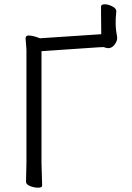

<svg xmlns="http://www.w3.org/2000/svg" viewBox="-20 -864 613 893"><path d="M525 -685Q525 -677 519 -665.5Q513 -654 503.5 -647Q494 -640 484 -640Q475 -640 462 -645Q447 -645 438 -644L173 -626V-107L176 -1Q176 9 157.5 9Q139 9 120 1.5Q101 -6 101 -19L103 -108V-634L99 -685Q99 -699 113 -699Q127 -699 146 -693Q165 -687 166 -686L437 -704Q444 -705 451 -705Q451 -738 450 -796V-834Q450 -844 468 -844Q483 -844 502 -834.5Q521 -825 521 -812Q517 -775 518 -749Q519 -723 522 -709Q525 -695 525 -685Z"/></svg>

Font: Moon Stars Kai T
Style: Regular
Weight: 400
Designer: GuiWonder
Version: Version 1.101